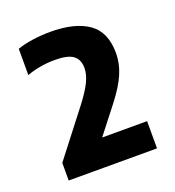

<svg xmlns="http://www.w3.org/2000/svg" viewBox="-100 -894 608 666"><g transform="rotate(-20 204.0 -561.0)"><path d="M42 -308V-373L170.5 -539Q200.5 -578 213.8 -605.5Q227 -633 227 -656Q227 -687.5 207 -702.5Q187 -717.5 139 -717.5Q112.5 -717.5 85 -712.8Q57.5 -708 35.5 -699.5V-796.5Q59 -805 92.2 -809.8Q125.5 -814.5 158 -814.5Q248.5 -814.5 298 -780Q347.5 -745.5 347.5 -667Q347.5 -629.5 331.5 -591.8Q315.5 -554 278.5 -506.5L179.5 -379.5L176 -408.5H368V-308Z"/></g></svg>

Font: Encode Sans SemiCondensed
Style: Bold
Weight: 700
Width: 4
Designer: Multiple Designers
Foundry: Impallari Type
Version: Version 3.002